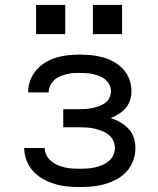

<svg xmlns="http://www.w3.org/2000/svg" viewBox="-20 -749 640 777"><path d="M303 8Q277 8 251.5 5.5Q226 3 201.5 -4.5Q177 -12 154.5 -24.5Q132 -37 114.5 -56Q97 -75 87.5 -99.5Q78 -124 78 -149V-150H161Q161 -135 168 -121Q175 -107 187 -97Q199 -87 213 -81Q227 -75 242 -71.5Q257 -68 272 -67Q287 -66 303 -66Q318 -66 333.5 -67Q349 -68 364 -71.5Q379 -75 393.5 -81Q408 -87 420 -97Q432 -107 438.5 -121Q445 -135 445 -151Q445 -166 438 -180.5Q431 -195 418.5 -204.5Q406 -214 391.5 -219.5Q377 -225 362 -228.5Q347 -232 331.5 -233Q316 -234 300 -234H236V-307H300Q314 -307 327.5 -308Q341 -309 354.5 -312Q368 -315 381 -319.5Q394 -324 405.5 -332.5Q417 -341 423 -353.5Q429 -366 429 -380Q429 -393 423 -405.5Q417 -418 406.5 -427Q396 -436 383 -441Q370 -446 357 -449Q344 -452 330 -453Q316 -454 303 -454Q289 -454 275 -453Q261 -452 248 -448.5Q235 -445 222 -439.5Q209 -434 199 -424.5Q189 -415 183 -402Q177 -389 177 -376V-375H94V-377Q94 -401 102.5 -424Q111 -447 127 -465.5Q143 -484 164 -496.5Q185 -509 208 -516Q231 -523 255 -525.5Q279 -528 303 -528Q327 -528 351 -525.5Q375 -523 398 -516.5Q421 -510 442 -498Q463 -486 479 -468.5Q495 -451 503.5 -428Q512 -405 512 -381Q512 -362 506.5 -344Q501 -326 489 -312Q477 -298 461 -288Q445 -278 428 -271Q448 -265 467 -254Q486 -243 500.5 -227.5Q515 -212 521.5 -191.5Q528 -171 528 -150Q528 -124 519 -99Q510 -74 492.5 -55Q475 -36 452 -23.5Q429 -11 404.5 -4Q380 3 354 5.5Q328 8 303 8ZM356 -611V-729H474V-611ZM126 -611V-729H244V-611Z"/></svg>

Font: Nova Nerd Font
Style: Regular
Weight: 400
Designer: Belleve Invis
Foundry: Belleve Invis
Version: Version 24.1.4; ttfautohint (v1.8.4);Nerd Fonts 3.1.1